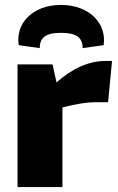

<svg xmlns="http://www.w3.org/2000/svg" viewBox="-20 -758 480 778"><path d="M141 -563C141 -606 166 -625 227 -625C289 -625 315 -606 315 -563L400 -575C413 -661 344 -738 227 -738C110 -738 42 -661 56 -575ZM407 -511C342 -511 274 -482 209 -424L193 -497H51V0H233V-323C295 -338 334 -344 370 -344H418L434 -511Z"/></svg>

Font: Exo 2 Extra Bold
Style: Regular
Weight: 800
Designer: Natanael Gama
Version: Version 1.001;PS 001.001;hotconv 1.0.88;makeotf.lib2.5.64775